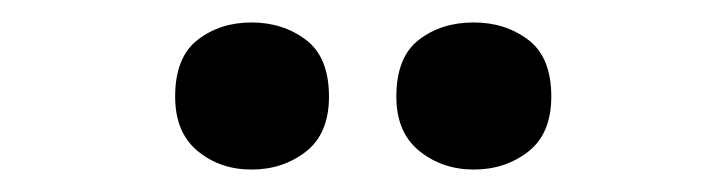

<svg xmlns="http://www.w3.org/2000/svg" viewBox="-20 -772 647 171"><path d="M136 -686Q136 -721 156 -736.5Q176 -752 204 -752Q232 -752 252.5 -736.5Q273 -721 273 -686Q273 -653 252.5 -637Q232 -621 204 -621Q176 -621 156 -637.5Q136 -654 136 -686ZM333 -686Q333 -721 353 -736.5Q373 -752 402 -752Q430 -752 450.5 -736.5Q471 -721 471 -686Q471 -653 450.5 -637Q430 -621 402 -621Q374 -621 353.5 -637.5Q333 -654 333 -686Z"/></svg>

Font: Noto Sans Tangsa
Style: Bold
Weight: 700
Version: Version 1.504